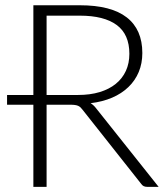

<svg xmlns="http://www.w3.org/2000/svg" viewBox="-20 -728 652 748"><path d="M284 -358Q331 -358 368.2 -369.2Q405.5 -380.5 431.2 -401.5Q457 -422.5 470.5 -452Q484 -481.5 484 -518.5Q484 -594 434.8 -630.5Q385.5 -667 291 -667H161.5V-358ZM598 0H554Q545.5 0 539.8 -2.8Q534 -5.5 529 -13L302 -300Q298 -305.5 293.8 -309.5Q289.5 -313.5 284.2 -315.8Q279 -318 271.8 -319Q264.5 -320 254 -320H161.5V0H110V-320H7.5V-358H110V-707.5H291Q413 -707.5 473.8 -660.2Q534.5 -613 534.5 -521.5Q534.5 -481 520.5 -447.5Q506.5 -414 480.2 -388.8Q454 -363.5 416.8 -347.5Q379.5 -331.5 333 -326Q345 -318.5 354.5 -306Z"/></svg>

Font: Lato 2
Style: Regular
Weight: 300
Designer: Lukasz Dziedzic with Adam Twardoch and Botio Nikoltchev
Foundry: tyPoland Lukasz Dziedzic
Version: Version 2.015; 2015-08-06; http://www.latofonts.com/